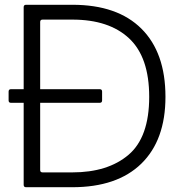

<svg xmlns="http://www.w3.org/2000/svg" viewBox="-20 -783 763 803"><path d="M283 -763Q471 -763 571.5 -663Q672 -563 672 -378Q672 -197 571 -98.5Q470 0 282 0H89Q79 0 79 -10V-353H26Q16 -353 16 -363V-400Q16 -410 26 -410H79V-753Q79 -763 89 -763ZM282 -62Q431 -62 517.5 -135.5Q604 -209 604 -378Q604 -544 520 -622.5Q436 -701 283 -701H158Q148 -701 148 -691V-410H397Q407 -410 407 -400V-363Q407 -353 397 -353H148V-72Q148 -62 158 -62Z"/></svg>

Font: Open Sauce Two Light
Style: Regular
Weight: 300
Designer: Alfredo Marco Pradil
Foundry: Creative Sauce Fz LLC
Version: Version 1.477